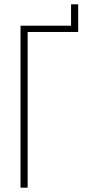

<svg xmlns="http://www.w3.org/2000/svg" viewBox="-20 -869 407 889"><path d="M108 -721V0H75V-750H309V-849H342V-721Z"/></svg>

Font: Poiret One
Style: Regular
Weight: 400
Designer: Denis Masharov
Foundry: Denis Masharov
Version: Version 1.001